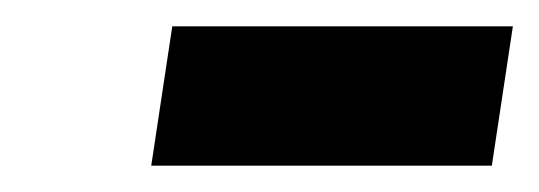

<svg xmlns="http://www.w3.org/2000/svg" viewBox="-20 -762 410 146"><path d="M95 -636 111 -742H370L354 -636Z"/></svg>

Font: Azeri Sans SemiBold
Style: Italic
Weight: 600
Designer: Hector Gatti & Omnibus-Type (original fonts) / Cristiano Sobral (main changes and remastering)
Foundry: Omnibus-Type
Version: Version 0.07;August 21, 2020;FontCreator 13.0.0.2681 64-bit;